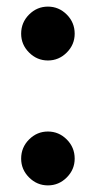

<svg xmlns="http://www.w3.org/2000/svg" viewBox="-20 -551 290 581"><path d="M125 10Q92 10 68 -14Q44 -38 44 -71Q44 -105 68 -129Q92 -153 125 -153Q158 -153 182 -129Q206 -105 206 -71Q206 -38 182 -14Q158 10 125 10ZM125 -368Q92 -368 68 -392Q44 -416 44 -449Q44 -483 68 -507Q92 -531 125 -531Q158 -531 182 -507Q206 -483 206 -449Q206 -416 182 -392Q158 -368 125 -368Z"/></svg>

Font: Red Hat Display
Style: Bold
Weight: 700
Designer: Pentagram, MCKL
Foundry: Pentagram, MCKL
Version: Version 1.023; ttfautohint (v1.8.3)